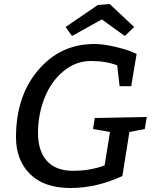

<svg xmlns="http://www.w3.org/2000/svg" viewBox="-20 -930 764 960"><path d="M60 -244Q60 -449 171 -579.5Q282 -710 452 -710Q501 -710 566.5 -693.5Q632 -677 663 -660L636 -499H578L566 -603Q511 -625 434.5 -625Q358 -625 296 -573Q234 -521 202 -438.5Q170 -356 170 -265.5Q170 -175 214.5 -125.5Q259 -76 345 -76Q431 -76 503 -103L530 -270L445 -285L454 -340L714 -345L704 -285L627 -270L592 -50Q463 10 332 10Q201 10 130.5 -59.5Q60 -129 60 -244ZM604 -750 489 -833 340 -750 308 -795 469 -905 528 -910 651 -795Z"/></svg>

Font: Bitter
Style: Italic
Weight: 400
Italic angle: -9°
Designer: Sol Matas
Foundry: Sol Matas
Version: Version 1.001